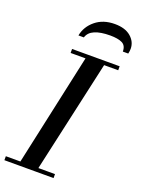

<svg xmlns="http://www.w3.org/2000/svg" viewBox="-185 -1057 833 1134"><g transform="rotate(20 232.0 -489.5)"><path d="M80 0 244 -754H361L193 0ZM-6 0V-25H303V0ZM145 -729V-754H444V-729ZM153 -842Q164 -900 212 -939.5Q260 -979 333 -979Q398 -979 434 -948Q470 -917 470 -873Q470 -858 466 -842H432Q432 -880 405.5 -893Q379 -906 330 -906Q270 -906 233.5 -890.5Q197 -875 187 -842Z"/></g></svg>

Font: Libre Bodoni
Style: Italic
Weight: 400
Italic angle: -13°
Designer: Pablo Impallari, Rodrigo Fuenzalida
Foundry: Impallari Type
Version: Version 2.005;gftools[0.9.23]